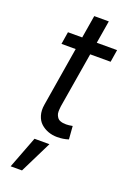

<svg xmlns="http://www.w3.org/2000/svg" viewBox="-172 -736 707 1038"><g transform="rotate(20 182.0 -217.0)"><path d="M359.4 -545.5 348 -474.4H230.5L177.6 -156.2Q175.4 -138.5 175.4 -125.5Q175.4 -112.6 179.9 -103.3Q184.3 -94.1 189.3 -88.4Q194.2 -82.7 202.8 -79.5Q211.3 -76.3 219.3 -75.1Q227.3 -73.9 237.2 -73.9Q252.8 -73.9 274.1 -78.1L279.8 -2.8Q250 7.1 214.5 7.1Q187.1 7.1 163 -1.8Q138.8 -10.7 120.4 -27.3Q101.9 -44 93.6 -71.6Q85.2 -99.1 90.9 -133.5L147 -474.4H65.3L76.7 -545.5H158.7L180.4 -676.1H264.2L242.5 -545.5ZM33.4 241.5 103.7 57.5H189.6L98.7 241.5Z"/></g></svg>

Font: Karasuma Gothic
Style: Italic
Weight: 400
Italic angle: -9.39999°
Designer: Rasmus Andersson / Ryoko Nishizuka
Foundry: Genbu
Version: Version 1.00